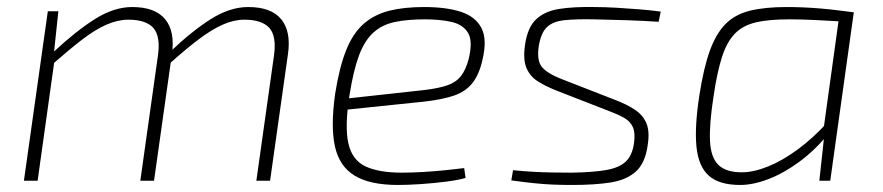

<svg xmlns="http://www.w3.org/2000/svg" viewBox="-20 -514 2510 546"><path d="M146 -482 133 -360 135 -343 87 0H48L116 -482ZM356 -494Q421 -494 449.5 -459.5Q478 -425 469 -361L418 0H379L429 -355Q437 -410 416.5 -434Q396 -458 345 -458Q315 -458 283 -444Q251 -430 215 -402.5Q179 -375 130 -332L131 -365Q195 -425 249.5 -459.5Q304 -494 356 -494ZM686 -494Q751 -494 779.5 -459.5Q808 -425 799 -361L748 0H709L759 -355Q767 -411 746 -434.5Q725 -458 675 -458Q645 -458 613.5 -444Q582 -430 545.5 -402.5Q509 -375 461 -332L462 -365Q526 -426 580 -460Q634 -494 686 -494Z M1186 -494Q1249 -494 1290.5 -480.5Q1332 -467 1349 -434.5Q1366 -402 1352 -344Q1343 -303 1324 -278.5Q1305 -254 1272 -242.5Q1239 -231 1186 -225L945 -200L950 -232L1187 -258Q1228 -263 1252.5 -271.5Q1277 -280 1291 -298Q1305 -316 1313 -347Q1325 -397 1311 -420.5Q1297 -444 1264.5 -451.5Q1232 -459 1188 -459Q1139 -459 1103 -451.5Q1067 -444 1042 -421.5Q1017 -399 1001 -356.5Q985 -314 974 -244Q960 -155 970.5 -107Q981 -59 1019 -41Q1057 -23 1123 -23Q1152 -23 1184.5 -25Q1217 -27 1247 -30Q1277 -33 1300 -36L1304 -8Q1284 -2 1249 2.5Q1214 7 1177 9.5Q1140 12 1112 12Q1032 12 988.5 -14.5Q945 -41 932.5 -97.5Q920 -154 933 -247Q945 -323 964.5 -371.5Q984 -420 1014.5 -446.5Q1045 -473 1087 -483.5Q1129 -494 1186 -494Z M1668 -494Q1700 -494 1733 -492Q1766 -490 1798 -487.5Q1830 -485 1859 -481L1853 -452Q1809 -455 1762.5 -456.5Q1716 -458 1669 -459Q1617 -460 1584.5 -456.5Q1552 -453 1535 -436.5Q1518 -420 1512 -382Q1506 -341 1521.5 -323Q1537 -305 1575 -290L1729 -230Q1763 -217 1785.5 -202Q1808 -187 1818 -164Q1828 -141 1822 -102Q1815 -50 1788 -26Q1761 -2 1716 5Q1671 12 1608 12Q1580 12 1554 11Q1528 10 1499 7Q1470 4 1434 -1L1439 -30Q1469 -27 1496 -25.5Q1523 -24 1550 -23.5Q1577 -23 1606 -23Q1667 -24 1704 -30.5Q1741 -37 1759.5 -54.5Q1778 -72 1783 -107Q1787 -137 1779.5 -153Q1772 -169 1755.5 -178.5Q1739 -188 1715 -197L1561 -257Q1531 -269 1509 -283Q1487 -297 1477 -321Q1467 -345 1473 -386Q1480 -436 1504.5 -459Q1529 -482 1569.5 -488.5Q1610 -495 1668 -494Z M2217 -494Q2240 -494 2263.5 -493Q2287 -492 2311.5 -490Q2336 -488 2360 -485Q2384 -482 2408 -479L2391 -452Q2337 -455 2298.5 -457Q2260 -459 2225 -459Q2167 -459 2130 -450.5Q2093 -442 2070 -418.5Q2047 -395 2033 -351.5Q2019 -308 2009 -239Q1997 -162 1999 -114.5Q2001 -67 2022.5 -45.5Q2044 -24 2089 -24Q2123 -24 2164 -40.5Q2205 -57 2248.5 -89Q2292 -121 2333 -166L2337 -135Q2299 -88 2254.5 -55Q2210 -22 2166 -5Q2122 12 2085 12Q2025 12 1995.5 -14.5Q1966 -41 1960.5 -97.5Q1955 -154 1969 -244Q1981 -321 1998.5 -369.5Q2016 -418 2043 -445.5Q2070 -473 2112.5 -483.5Q2155 -494 2217 -494ZM2368 -479H2408L2341 0H2310L2323 -120L2319 -125Z"/></svg>

Font: Exo 2 ExtraLight
Style: Italic
Weight: 250
Italic angle: -8°
Designer: Natanael Gama
Foundry: Natanael Gama
Version: Version 2.010